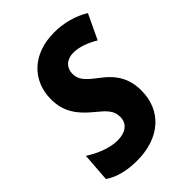

<svg xmlns="http://www.w3.org/2000/svg" viewBox="-212 -829 943 943"><g transform="rotate(-45 260.0 -357.0)"><path d="M178 10C338 10 437 -81 437 -219C437 -300 405 -357 333 -410C276 -453 255 -477 255 -516C255 -558 284 -587 332 -587C371 -587 415 -571 459 -545L520 -674C466 -707 402 -724 335 -724C183 -724 92 -630 92 -502C92 -413 136 -359 197 -309C246 -269 272 -245 272 -202C272 -150 232 -128 181 -128C126 -128 65 -154 17 -185L6 -35C49 -5 108 10 178 10Z"/></g></svg>

Font: Noto Sans SemiCondensed ExtraBold
Style: Italic
Weight: 800
Width: 4
Italic angle: -12°
Designer: Monotype Design Team
Foundry: Monotype Imaging Inc.
Version: Version 2.013